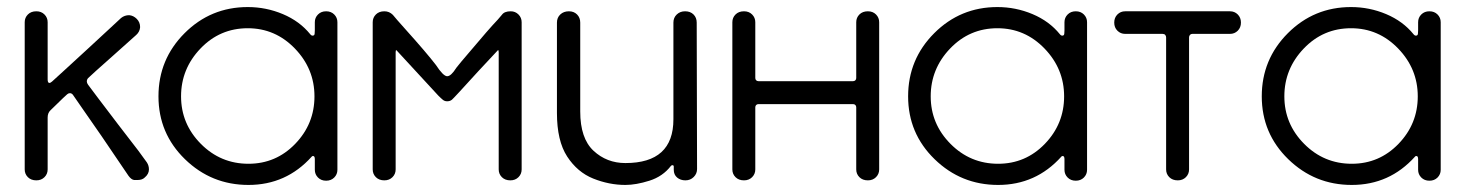

<svg xmlns="http://www.w3.org/2000/svg" viewBox="-20 -511 4152 544"><path d="M83 0Q68 0 59 -9Q50 -18 50 -31V-448Q50 -461 59 -470Q68 -479 83 -479Q97 -479 106 -470Q115 -461 115 -448V-286Q115 -276 120 -276Q123 -276 127.5 -280Q132 -284 161.5 -311Q191 -338 228.5 -372.5Q266 -407 295 -434L323 -460Q333 -468 346 -468Q358 -467 367.5 -457.5Q377 -448 377 -434Q376 -421 366 -412L300 -353Q239 -299 230 -290Q226 -286 226 -280Q226 -276 229.5 -271Q233 -266 258 -233Q283 -200 315 -158Q347 -116 372 -84L396 -51Q402 -42 402 -31Q402 -18 390 -8Q383 -1 370 -1H360Q352 -2 344 -13L268 -125Q237 -169 213.5 -203.5Q190 -238 186.5 -242.5Q183 -247 178 -247Q174 -247 170.5 -244Q167 -241 158.5 -233Q150 -225 140.5 -215.5Q131 -206 123 -198.5Q115 -191 115 -178V-31Q115 -18 106 -9Q97 0 83 0Z M684 13Q579 13 504 -60Q429 -133 429 -238Q429 -343 503 -417Q577 -491 682 -491Q734 -491 781.5 -471Q829 -451 859 -414Q862 -410 866 -410Q868 -410 870 -411.5Q872 -413 872 -425V-448Q872 -461 881 -470Q890 -479 904 -479Q918 -479 927 -470Q936 -461 936 -448V-30Q936 -17 927 -8Q918 1 904 1Q890 1 881 -8Q872 -17 872 -30V-60Q872 -69 867 -69Q864 -69 863 -67Q791 13 684 13ZM684 -47Q762 -47 816.5 -103.5Q871 -160 871 -238Q871 -316 815.5 -373.5Q760 -431 682 -431Q603 -431 548 -373.5Q493 -316 493 -238Q493 -160 549 -103.5Q605 -47 684 -47Z M1426 0Q1411 0 1402 -9Q1393 -18 1393 -31V-363Q1393 -369 1391 -369L1335 -309Q1266 -233 1260.5 -228.5Q1255 -224 1247 -224Q1240 -224 1235 -228Q1230 -232 1222 -240L1103 -369Q1101 -369 1101 -363V-31Q1101 -18 1092 -9Q1083 0 1069 0Q1054 0 1045 -9Q1036 -18 1036 -31V-448Q1036 -461 1045 -470Q1054 -479 1069 -479Q1083 -479 1093 -469Q1101 -459 1127 -430Q1189 -361 1215 -327Q1236 -295 1247 -295Q1258 -295 1273 -319Q1283 -332 1308 -361Q1366 -430 1390 -455L1402 -469Q1409 -479 1427 -479Q1440 -479 1449 -470Q1458 -461 1458 -448V-31Q1458 -18 1449 -9Q1440 0 1426 0Z M1752 13Q1706 13 1661 -5Q1616 -23 1587 -67.5Q1558 -112 1558 -191V-447Q1558 -461 1567.5 -470Q1577 -479 1592 -479Q1606 -479 1615 -470Q1624 -461 1624 -447V-195Q1624 -119 1661.5 -84Q1699 -49 1752 -49Q1888 -49 1888 -173V-447Q1888 -461 1897.5 -470Q1907 -479 1921 -479Q1936 -479 1945 -470Q1954 -461 1954 -447L1955 -32Q1955 -19 1945.5 -9.5Q1936 0 1922 0Q1908 0 1898.5 -8Q1889 -16 1889 -30V-39Q1889 -43 1885 -43Q1883 -43 1881 -41Q1858 -11 1820 1Q1782 13 1752 13Z M2439 0Q2424 0 2415 -9Q2406 -18 2406 -31V-207Q2406 -211 2403.5 -213.5Q2401 -216 2397 -216H2129Q2125 -216 2122.5 -213.5Q2120 -211 2120 -207V-31Q2120 -18 2111 -9Q2102 0 2088 0Q2073 0 2064 -9Q2055 -18 2055 -31V-448Q2055 -461 2064 -470Q2073 -479 2088 -479Q2102 -479 2111 -470Q2120 -461 2120 -448V-290Q2120 -286 2122.5 -283.5Q2125 -281 2129 -281H2397Q2401 -281 2403.5 -283.5Q2406 -286 2406 -290V-448Q2406 -461 2415 -470Q2424 -479 2439 -479Q2453 -479 2462 -470Q2471 -461 2471 -448V-31Q2471 -18 2462 -9Q2453 0 2439 0Z M2808 13Q2703 13 2628 -60Q2553 -133 2553 -238Q2553 -343 2627 -417Q2701 -491 2806 -491Q2858 -491 2905.5 -471Q2953 -451 2983 -414Q2986 -410 2990 -410Q2992 -410 2994 -411.5Q2996 -413 2996 -425V-448Q2996 -461 3005 -470Q3014 -479 3028 -479Q3042 -479 3051 -470Q3060 -461 3060 -448V-30Q3060 -17 3051 -8Q3042 1 3028 1Q3014 1 3005 -8Q2996 -17 2996 -30V-60Q2996 -69 2991 -69Q2988 -69 2987 -67Q2915 13 2808 13ZM2808 -47Q2886 -47 2940.5 -103.5Q2995 -160 2995 -238Q2995 -316 2939.5 -373.5Q2884 -431 2806 -431Q2727 -431 2672 -373.5Q2617 -316 2617 -238Q2617 -160 2673 -103.5Q2729 -47 2808 -47Z M3317 0Q3302 0 3293 -9Q3284 -18 3284 -31V-405Q3284 -409 3281.5 -412Q3279 -415 3274 -415H3168Q3155 -415 3146 -424Q3137 -433 3137 -447Q3137 -461 3146 -470Q3155 -479 3168 -479H3465Q3478 -479 3487 -470Q3496 -461 3496 -447Q3496 -433 3487 -424Q3478 -415 3465 -415H3358Q3354 -415 3351.5 -412Q3349 -409 3349 -405V-31Q3349 -18 3340 -9Q3331 0 3317 0Z M3810 13Q3705 13 3630 -60Q3555 -133 3555 -238Q3555 -343 3629 -417Q3703 -491 3808 -491Q3860 -491 3907.5 -471Q3955 -451 3985 -414Q3988 -410 3992 -410Q3994 -410 3996 -411.5Q3998 -413 3998 -425V-448Q3998 -461 4007 -470Q4016 -479 4030 -479Q4044 -479 4053 -470Q4062 -461 4062 -448V-30Q4062 -17 4053 -8Q4044 1 4030 1Q4016 1 4007 -8Q3998 -17 3998 -30V-60Q3998 -69 3993 -69Q3990 -69 3989 -67Q3917 13 3810 13ZM3810 -47Q3888 -47 3942.5 -103.5Q3997 -160 3997 -238Q3997 -316 3941.5 -373.5Q3886 -431 3808 -431Q3729 -431 3674 -373.5Q3619 -316 3619 -238Q3619 -160 3675 -103.5Q3731 -47 3810 -47Z"/></svg>

Font: Gardens CM
Style: Regular
Weight: 400
Designer: Created by: Aleksander Shevchuk, 2010. Modifed by: Daren Olsen, 2020.
Foundry: High-Logic / FontCreator v.13.0.0 build 2663 (64-bit)
Version: Version 3.003 Ukrainian, initial release